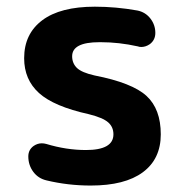

<svg xmlns="http://www.w3.org/2000/svg" viewBox="-20 -577 559 586"><path d="M399.4 -544.9Q423.8 -540 439 -520.5Q454.1 -501 454.1 -476.6Q454.1 -455.1 437.5 -442.4Q424.8 -433.6 411.1 -433.6Q405.3 -433.6 400.4 -435.5Q342.8 -448.2 288.1 -448.2Q286.1 -448.2 283.2 -448.2Q200.2 -448.2 200.2 -405.3Q200.2 -383.8 214.8 -369.6Q229.5 -355.5 268.6 -346.7Q383.8 -324.2 427.2 -284.2Q470.7 -244.1 470.7 -167Q470.7 -91.8 416 -51.3Q361.3 -10.7 256.8 -10.7Q187.5 -10.7 122.1 -26.4Q96.7 -32.2 81.5 -52.7Q66.4 -73.2 66.4 -99.6Q66.4 -120.1 83 -131.8Q94.7 -139.6 107.4 -139.6Q114.3 -139.6 121.1 -137.7Q182.6 -119.1 242.2 -119.1Q326.2 -119.1 326.2 -167Q326.2 -189.5 310.1 -203.6Q293.9 -217.8 251 -228.5Q144.5 -252 99.1 -293Q53.7 -334 53.7 -399.4Q53.7 -473.6 108.9 -515.1Q164.1 -556.6 269.5 -556.6Q334 -556.6 399.4 -544.9Z"/></svg>

Font: Gen Jyuu Gothic P Bold
Style: Bold
Weight: 700
Designer: [Source Han Sans]
Ryoko NISHIZUKA  (kana & ideographs); Paul D. Hunt (Latin, Greek & Cyrillic); Wenlong ZHANG  (bopomofo
Version: Version 1.002.20150607